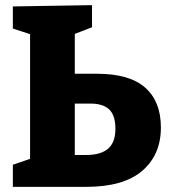

<svg xmlns="http://www.w3.org/2000/svg" viewBox="-20 -727 663 747"><path d="M358 -440Q484 -440 545 -386Q606 -332 606 -231Q606 -125 533.5 -62.5Q461 0 315 0H30V-86L97 -109V-594L30 -616V-702L338 -707V-621L271 -595V-440ZM315 -124Q372 -124 400.5 -148.5Q429 -173 429 -226Q429 -278 405 -301Q381 -324 332 -324H271V-124Z"/></svg>

Font: Bitter Pro ExtraBold
Style: Regular
Weight: 800
Designer: Sol Matas, and Bitter project Authors
Foundry: Sol Matas
Version: Version 1.010